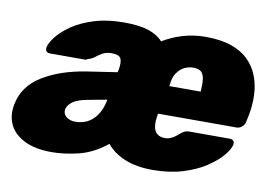

<svg xmlns="http://www.w3.org/2000/svg" viewBox="-63 -629 1051 739"><g transform="rotate(10 462.5 -260.0)"><path d="M178 10Q113 10 71 -11Q29 -32 12.5 -67.5Q-4 -103 5 -147Q19 -219 87 -261Q155 -303 256 -319L375 -337L377 -345Q383 -376 376.5 -390.5Q370 -405 340 -405Q319 -405 305 -397Q291 -389 279 -379.5Q267 -370 252 -367Q250 -364 248.5 -363.5Q247 -363 244 -363H106Q96 -363 91.5 -369Q87 -375 89 -385Q93 -403 112.5 -427.5Q132 -452 166.5 -475.5Q201 -499 251.5 -514.5Q302 -530 368 -530Q428 -530 464 -517.5Q500 -505 519 -483Q555 -505 597 -517.5Q639 -530 686 -530Q745 -530 786.5 -515.5Q828 -501 854 -475Q880 -449 893 -415Q906 -381 907.5 -341.5Q909 -302 901 -261L895 -233Q893 -223 883.5 -215Q874 -207 863 -207H556L555 -201Q550 -173 553.5 -154.5Q557 -136 568.5 -127.5Q580 -119 598 -119Q612 -119 625.5 -126Q639 -133 653 -146Q664 -155 670.5 -157.5Q677 -160 689 -160H845Q855 -160 859.5 -154Q864 -148 862 -139Q858 -121 837 -96Q816 -71 779 -46.5Q742 -22 690 -6Q638 10 572 10Q509 10 464 -8.5Q419 -27 392 -60Q340 -18 284 -4Q228 10 178 10ZM248 -121Q273 -121 294 -131.5Q315 -142 330.5 -164Q346 -186 353 -219L354 -226L279 -212Q241 -205 223 -192Q205 -179 201 -162Q199 -150 204.5 -141Q210 -132 221.5 -126.5Q233 -121 248 -121ZM580 -319H703V-323Q705 -350 702.5 -368.5Q700 -387 690 -396Q680 -405 660 -405Q642 -405 625 -397Q608 -389 595.5 -370.5Q583 -352 581 -323Z"/></g></svg>

Font: Rubik ExtraBold
Style: Italic
Weight: 800
Italic angle: -12°
Designer: Hubert and Fischer
Foundry: Hubert and Fischer
Version: Version 2.300;gftools[0.9.30]